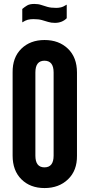

<svg xmlns="http://www.w3.org/2000/svg" viewBox="-20 -946 453 974"><path d="M206 8Q279 8 325.2 -36.5Q371.5 -81 370.5 -156.5V-578.5Q370.5 -654.5 324.8 -698.8Q279 -743 206 -743Q133.5 -743 88.2 -698.8Q43 -654.5 44 -578.5V-156.5Q44 -80.5 88.8 -36.2Q133.5 8 206 8ZM205.5 -97Q159.5 -97 159.5 -156.5V-578.5Q159.5 -638 205.5 -638Q252 -638 252 -578.5V-156.5Q252 -97 205.5 -97ZM93 -832.5Q108.5 -842.5 120.8 -845.8Q133 -849 149.5 -849Q175.5 -849 192.5 -844.2Q209.5 -839.5 224.2 -834.8Q239 -830 258.5 -830Q295 -830 318.5 -853.5V-922.5Q300.5 -911 288 -908.5Q275.5 -906 266 -906Q238.5 -906 221 -911Q203.5 -916 188.8 -921Q174 -926 154 -926Q130.5 -926 117.5 -918.2Q104.5 -910.5 93 -900.5Z"/></svg>

Font: League Gothic SemiExpanded
Style: Regular
Weight: 400
Width: 6
Designer: The League of Moveable Type
Version: Version 1.600; ttfautohint (v1.8.3)